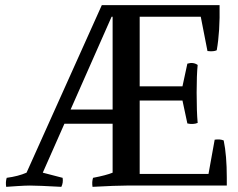

<svg xmlns="http://www.w3.org/2000/svg" viewBox="-20 -720 924 745"><path d="M417 -240H230L146 -50L223 -30Q226 -11 218 5Q128 0 96 0Q79 0 48 2Q17 4 4 5Q1 -14 6 -30Q51 -36 83 -50L375 -700H832Q834 -598 821 -525Q809 -519 785 -522L759 -655H522V-385H688L707 -473Q730 -480 747 -468Q743 -429 743 -361Q743 -286 747 -243Q729 -236 707 -241L688 -330H522V-45H789L813 -178Q834 -181 848 -175Q860 -117 860 -31V0H472Q431 0 339 5Q336 -14 341 -30Q393 -40 417 -50ZM413 -655 254 -295H417V-655Z"/></svg>

Font: Alike
Style: Regular
Weight: 400
Designer: Cyreal (www.cyreal.org)
Foundry: Cyreal (www.cyreal.org)
Version: Version 1.212